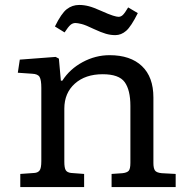

<svg xmlns="http://www.w3.org/2000/svg" viewBox="-20 -756 766 776"><path d="M62 0V-53L119 -57Q133 -58 140 -67Q147 -76 147 -105V-401Q147 -433 140 -445Q133 -457 110 -458L52 -462L60 -515L205 -526L218 -519L226 -430H232Q262 -477 314 -505Q366 -533 423 -533Q507 -533 553.5 -489Q600 -445 600 -362V-97Q600 -77 606 -67.5Q612 -58 634 -56L690 -53V0H431V-53L475 -56Q493 -58 500 -65.5Q507 -73 507 -98V-328Q507 -392 484 -424Q461 -456 395 -456Q325 -456 282.5 -418Q240 -380 240 -317V-102Q240 -78 245.5 -68.5Q251 -59 267 -57L320 -53V0ZM446 -614Q427 -614 408 -619.5Q389 -625 361 -638Q326 -655 309.5 -659Q293 -663 285 -663Q274 -663 265 -655.5Q256 -648 241 -625L202 -649Q228 -702 250 -719Q272 -736 300 -736Q319 -736 338.5 -731Q358 -726 389 -712Q420 -698 436 -693Q452 -688 459 -688Q469 -688 477 -696Q485 -704 498 -726L537 -703Q510 -649 490 -631.5Q470 -614 446 -614Z"/></svg>

Font: Literata 7pt
Style: Regular
Weight: 400
Designer: Latin by Veronika Burian and Jose Scaglione. Greek by Irene Vlachou. Cyrillic by Vera Evstafieva.
Foundry: TypeTogether
Version: Version 3.002